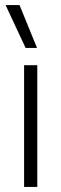

<svg xmlns="http://www.w3.org/2000/svg" viewBox="-20 -737 242 757"><path d="M2 -717H57L126 -548H81ZM75 -480H127V0H75Z"/></svg>

Font: Prompt ExtraLight
Style: Regular
Weight: 275
Designer: Katatrad Team
Foundry: CadsonDemak
Version: Version 1.000